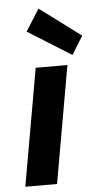

<svg xmlns="http://www.w3.org/2000/svg" viewBox="-55 -810 439 844"><g transform="rotate(-5 164.5 -387.5)"><path d="M22 0 113 -517H253L162 0ZM279 -559 87 -679 148 -775 329 -640Z"/></g></svg>

Font: DM Sans 11pt ExtraBold
Style: Italic
Weight: 800
Italic angle: -10°
Version: Version 4.004;gftools[0.9.30]